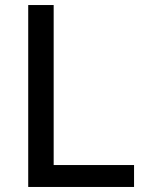

<svg xmlns="http://www.w3.org/2000/svg" viewBox="-20 -742 586 762"><path d="M512 0H92V-722H193V-87H512Z"/></svg>

Font: Mingzat
Style: Regular
Weight: 400
Designer: Jason Glavy (Lepcha), Lorna Priest (Lepcha additions), Walt Agee (Sophia), Victor Gaultney (Sophia)
Foundry: SIL International
Version: Version 0.100